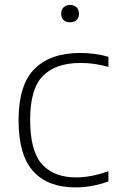

<svg xmlns="http://www.w3.org/2000/svg" viewBox="-20 -768 490 796"><path d="M291.5 9Q179.5 9 118.2 -57.5Q57 -124 57 -270Q57 -416 123 -482.2Q189 -548.5 313 -548.5Q342.5 -548.5 372.5 -544.5Q402.5 -540.5 429.5 -532.5V-490.5Q401 -498.5 372.8 -502.8Q344.5 -507 315 -507Q210.5 -507 157.8 -453.2Q105 -399.5 105 -272Q105 -142 154 -87.2Q203 -32.5 296 -32.5Q325 -32.5 357.5 -38.5Q390 -44.5 429.5 -58V-16Q361.5 9 291.5 9ZM270.5 -675.5Q253.5 -675.5 243.5 -685Q233.5 -694.5 233.5 -711Q233.5 -727.5 243.5 -737.5Q253.5 -747.5 270.5 -747.5Q287.5 -747.5 297.5 -737.5Q307.5 -727.5 307.5 -711Q307.5 -694.5 297.5 -685Q287.5 -675.5 270.5 -675.5Z"/></svg>

Font: Encode Sans SemiExpanded SemiExpanded ExtraLight
Style: Regular
Weight: 200
Width: 6
Designer: Multiple Designers
Foundry: Impallari Type
Version: Version 3.000; ttfautohint (v1.8.3) -l 8 -r 50 -G 200 -x 14 